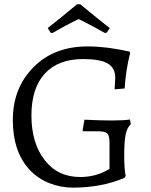

<svg xmlns="http://www.w3.org/2000/svg" viewBox="-20 -866 707 898"><path d="M375 -306.2Q531.7 -298.3 587.9 -307.1L591.8 -285.2Q574.7 -270 567.9 -237.8Q561 -206.1 561 -139.6Q561 -73.7 567.9 -43L562 -34.2Q459 10.7 322.3 11.7Q264.6 11.7 210.9 -9.3Q157.2 -30.8 119.1 -71.3Q40 -155.8 40 -304.7Q40 -454.1 136.7 -551.8Q233.4 -649.4 391.1 -648.9Q478 -648.9 585 -625L588.9 -619.1Q567.9 -536.1 563 -452.1L516.1 -448.2L519 -502Q519 -548.8 483.4 -569.3Q447.8 -589.8 368.2 -589.8Q252.9 -589.8 189.9 -522Q127 -454.1 127 -325.7Q127 -197.3 188.5 -117.7Q250 -38.1 355 -38.1Q431.2 -38.1 492.2 -76.2V-198.2Q492.2 -232.4 481.4 -242.2Q470.7 -252 437 -252H368.2L366.2 -255.9ZM355 -846.2Q472.7 -749.5 493.2 -734.9L479 -712.9L470.2 -711.9Q414.1 -744.1 348.1 -776.9Q292 -750.5 226.1 -711.9L216.8 -712.9L203.1 -734.9Q231.4 -755.9 340.8 -846.2Z"/></svg>

Font: Alegreya-Regular
Style: Regular
Weight: 400
Designer: Juan Pablo del Peral
Foundry: Juan Pablo del Peral
Version: Version 1.003